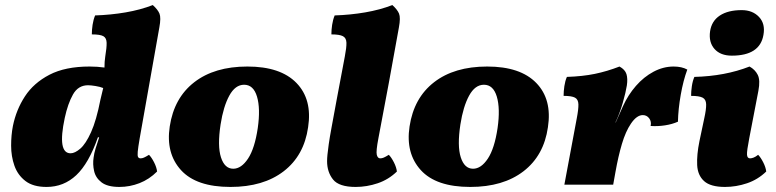

<svg xmlns="http://www.w3.org/2000/svg" viewBox="-20 -730 3068 759"><path d="M452 9Q405 9 381.5 -9Q358 -27 352 -54Q346 -81 350 -107Q352 -124 358 -143.5Q364 -163 372 -187H367Q331 -84 281.5 -37.5Q232 9 164 9Q111 9 80.5 -14.5Q50 -38 37 -75Q24 -112 24 -154Q24 -196 31 -232Q44 -296 78.5 -349Q113 -402 175.5 -434.5Q238 -467 334 -467Q365 -467 393 -463Q393 -487 396 -506Q402 -542 401.5 -561Q401 -580 388.5 -587Q376 -594 343 -594Q343 -612 346 -632Q349 -652 356 -669Q418 -671 476.5 -681Q535 -691 584 -710Q604 -692 610.5 -676Q617 -660 610 -622L532 -182Q526 -147 524.5 -130.5Q523 -114 526 -109Q529 -104 536 -104Q542 -104 549 -107Q556 -110 569 -118Q579 -108 589 -88.5Q599 -69 601 -52Q570 -21 531.5 -6Q493 9 452 9ZM236 -264Q206 -124 259 -124Q276 -124 297.5 -142.5Q319 -161 340 -207.5Q361 -254 377 -336L388 -382Q376 -387 357.5 -390Q339 -393 328 -393Q289 -393 268.5 -356.5Q248 -320 236 -264Z M891 9Q756 9 695.5 -57.5Q635 -124 651 -230Q668 -343 748 -405Q828 -467 958 -467Q1089 -467 1152 -402Q1215 -337 1198 -227Q1182 -115 1101.5 -53Q1021 9 891 9ZM902 -63Q934 -63 960.5 -103Q987 -143 999 -224Q1010 -301 996 -348Q982 -395 945 -395Q910 -395 886.5 -352Q863 -309 852 -238Q839 -153 853.5 -108Q868 -63 902 -63Z M1386 9Q1320 9 1296.5 -20.5Q1273 -50 1273 -93Q1273 -104 1274.5 -119Q1276 -134 1279.5 -159.5Q1283 -185 1291 -228Q1299 -271 1311.5 -339Q1324 -407 1343 -506Q1350 -542 1349.5 -561Q1349 -580 1335.5 -587Q1322 -594 1290 -594Q1290 -612 1293 -632Q1296 -652 1303 -669Q1365 -671 1423.5 -681Q1482 -691 1531 -710Q1551 -692 1557.5 -676Q1564 -660 1557 -622Q1518 -403 1476 -184Q1466 -132 1469.5 -118Q1473 -104 1483 -104Q1490 -104 1497 -107Q1504 -110 1517 -118Q1527 -108 1537 -88.5Q1547 -69 1549 -52Q1516 -20 1473 -5.5Q1430 9 1386 9Z M1839 9Q1704 9 1643.5 -57.5Q1583 -124 1599 -230Q1616 -343 1696 -405Q1776 -467 1906 -467Q2037 -467 2100 -402Q2163 -337 2146 -227Q2130 -115 2049.5 -53Q1969 9 1839 9ZM1850 -63Q1882 -63 1908.5 -103Q1935 -143 1947 -224Q1958 -301 1944 -348Q1930 -395 1893 -395Q1858 -395 1834.5 -352Q1811 -309 1800 -238Q1787 -153 1801.5 -108Q1816 -63 1850 -63Z M2429 -467Q2451 -455 2456.5 -437Q2462 -419 2458 -392Q2454 -366 2442 -324Q2430 -282 2413 -246H2414L2443 -311Q2463 -355 2494 -390.5Q2525 -426 2563.5 -446.5Q2602 -467 2643 -467Q2675 -467 2697 -455Q2681 -412 2671 -355Q2661 -298 2660 -249Q2638 -239 2609 -234.5Q2580 -230 2552 -232Q2556 -249 2546.5 -262Q2537 -275 2521 -275Q2497 -275 2474 -241Q2453 -210 2438.5 -161Q2424 -112 2413 -50L2404 0H2211L2260 -262Q2267 -298 2266.5 -317.5Q2266 -337 2253 -344Q2240 -351 2208 -351Q2208 -369 2211 -389.5Q2214 -410 2221 -426Q2283 -428 2331.5 -438Q2380 -448 2429 -467Z M2846 9Q2789 9 2763.5 -14Q2738 -37 2736 -77.5Q2734 -118 2745 -172L2764 -262Q2772 -298 2771.5 -317.5Q2771 -337 2757.5 -344Q2744 -351 2712 -351Q2712 -369 2715 -389.5Q2718 -410 2725 -426Q2846 -429 2943 -467Q2965 -455 2975.5 -434Q2986 -413 2978 -371L2942 -184Q2932 -133 2933 -118.5Q2934 -104 2945 -104Q2951 -104 2959 -107Q2967 -110 2977 -118Q2987 -108 2997 -88.5Q3007 -69 3009 -52Q2976 -20 2933 -5.5Q2890 9 2846 9ZM2873 -510Q2828 -510 2804.5 -536.5Q2781 -563 2787 -606Q2793 -647 2825.5 -668.5Q2858 -690 2912 -690Q2955 -690 2980.5 -663Q3006 -636 2998 -592Q2984 -510 2873 -510Z"/></svg>

Font: Vollkorn Black
Style: Italic
Weight: 900
Italic angle: -11°
Designer: Friedrich Althausen
Foundry: Friedrich Althausen
Version: Version 5.000; ttfautohint (v1.8.3)